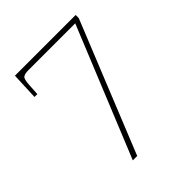

<svg xmlns="http://www.w3.org/2000/svg" viewBox="-199 -835 957 957"><g transform="rotate(-45 279.5 -357.0)"><path d="M182 0 462 -686H133Q106 -686 95.5 -678Q85 -670 83 -633L79 -570H59L65 -714H493V-692L213 0Z"/></g></svg>

Font: Noto Serif Tibetan Thin
Style: Regular
Weight: 250
Version: Version 2.103